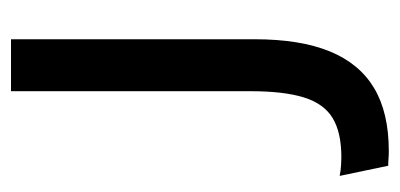

<svg xmlns="http://www.w3.org/2000/svg" viewBox="-204 -496 709 340"><g transform="rotate(-90 150.0 -325.5)"><path d="M27 8 9 -78Q19 -76 28.5 -75.5Q38 -75 42 -75Q86 -75 111.5 -90.5Q137 -106 148 -141.5Q159 -177 159 -236V-660H251V-229Q251 -148 229.5 -95.5Q208 -43 164.5 -17Q121 9 53 9Q45 9 39.5 8.5Q34 8 27 8Z"/></g></svg>

Font: Bricolage Grotesque 96pt
Style: Regular
Weight: 400
Version: Version 1.001;gftools[0.9.33.dev8+g029e19f]